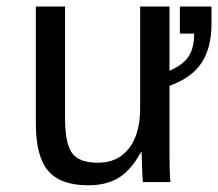

<svg xmlns="http://www.w3.org/2000/svg" viewBox="-20 -548 657 578"><path d="M175.8 -528.3V-193.4Q175.8 -116.7 196.8 -87.4Q217.8 -58.1 275.4 -58.1Q334.5 -58.1 368.2 -101.3Q401.9 -144.5 401.9 -222.2V-528.3H490.2V-335Q530.3 -352.1 547.4 -377.4Q564.5 -402.8 564.5 -446.8H521.5V-528.3H616.7V-476.6Q616.7 -403.8 586.7 -358.6Q556.6 -313.5 490.2 -289.6V-112.8Q490.2 -20.5 493.2 0H410.2Q409.7 -2.4 409.2 -13.2Q408.7 -23.9 408 -37.8Q407.2 -51.8 406.2 -90.3H404.8Q373.5 -34.2 336.4 -12.2Q299.3 9.8 245.6 9.8Q162.6 9.8 125.2 -33.4Q87.9 -76.7 87.9 -176.3V-528.3Z"/></svg>

Font: Cousine
Style: Regular
Weight: 400
Monospace: yes
Designer: Steve Matteson
Foundry: Monotype Imaging Inc.
Version: Version 1.21